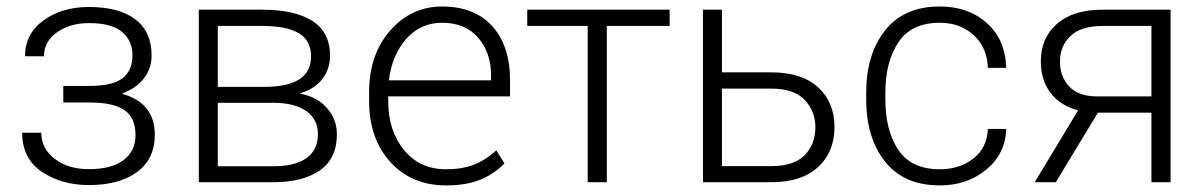

<svg xmlns="http://www.w3.org/2000/svg" viewBox="-20 -558 3686 588"><path d="M444.3 -387.7Q444.3 -348.6 421.1 -318.4Q397.9 -288.1 355 -272V-270.5Q404.8 -256.3 429.4 -224.9Q454.1 -193.4 454.1 -145Q454.1 -71.3 399.7 -31.2Q345.2 8.8 252.4 8.8Q168.9 8.8 108.4 -31.7Q47.9 -72.3 47.9 -151.4H106.4Q106.4 -103.5 147.2 -71.8Q188 -40 252.4 -40Q322.3 -40 358.6 -67.9Q395 -95.7 395 -144Q395 -197.3 361.3 -220.7Q327.6 -244.1 254.4 -244.1H173.8V-294.9H254.4Q325.2 -294.9 355.5 -318.6Q385.7 -342.3 385.7 -388.7Q385.7 -433.1 353.8 -460.2Q321.8 -487.3 252.4 -487.3Q194.3 -487.3 154.5 -459Q114.7 -430.7 114.7 -385.7H56.6Q56.6 -454.1 113 -495.4Q169.4 -536.6 252.4 -536.6Q344.7 -536.6 394.5 -498.8Q444.3 -460.9 444.3 -387.7Z M588.9 0V-528.3H782.7Q883.3 -528.3 937 -493.7Q990.7 -459 990.7 -387.2Q990.7 -346.2 967 -315.9Q943.4 -285.6 899.9 -272.5V-271Q950.7 -261.7 981.2 -227.3Q1011.7 -192.9 1011.7 -146.5Q1011.7 -73.2 960.2 -36.6Q908.7 0 816.4 0ZM647 -243.2V-48.8H816.4Q883.3 -48.8 918.5 -73.7Q953.6 -98.6 953.6 -147.5Q953.6 -192.4 918 -217.8Q882.3 -243.2 816.4 -243.2ZM647 -292H794.9Q863.8 -293 898.2 -316.2Q932.6 -339.4 932.6 -385.7Q932.6 -433.6 895.5 -456.1Q858.4 -478.5 782.7 -478.5H647Z M1346.2 9.8Q1240.7 9.8 1175.5 -61.8Q1110.4 -133.3 1110.4 -248.5V-275.4Q1110.4 -391.1 1175 -464.6Q1239.7 -538.1 1334 -538.1Q1433.1 -538.1 1487.5 -477.8Q1542 -417.5 1542 -312.5V-262.7H1168.9V-248.5Q1168.9 -157.7 1217.3 -98.6Q1265.6 -39.6 1346.2 -39.6Q1394.5 -39.6 1430.9 -53.5Q1467.3 -67.4 1500 -97.7L1524.9 -57.6Q1495.1 -26.4 1452.1 -8.3Q1409.2 9.8 1346.2 9.8ZM1334 -488.3Q1268.1 -488.3 1224.4 -439.2Q1180.7 -390.1 1170.9 -312H1483.9V-326.7Q1483.9 -397 1444.3 -442.6Q1404.8 -488.3 1334 -488.3Z M2030.8 -478.5H1838.4V0H1779.8V-478.5H1594.7V-528.3H2030.8Z M2190.9 -336.4H2342.3Q2435.5 -336.4 2485.6 -290.5Q2535.6 -244.6 2535.6 -168.9Q2535.6 -92.8 2485.4 -46.4Q2435.1 0 2342.3 0H2132.8V-528.3H2190.9ZM2190.9 -286.6V-49.3H2342.3Q2411.6 -49.3 2444.3 -82.8Q2477.1 -116.2 2477.1 -168Q2477.1 -217.8 2444.1 -252.2Q2411.1 -286.6 2342.3 -286.6Z M2858.4 -39.6Q2918 -39.6 2960.2 -71.8Q3002.4 -104 3005.4 -163.1H3061.5Q3059.1 -86.9 3000.5 -38.6Q2941.9 9.8 2858.4 9.8Q2748.5 9.8 2690.7 -62.7Q2632.8 -135.3 2632.8 -253.9V-274.4Q2632.8 -392.1 2690.7 -465.1Q2748.5 -538.1 2857.9 -538.1Q2945.8 -538.1 3002.4 -487.3Q3059.1 -436.5 3061.5 -350.1H3005.4Q3002.9 -413.6 2961.4 -450.9Q2919.9 -488.3 2857.9 -488.3Q2771 -488.3 2731.2 -428.2Q2691.4 -368.2 2691.4 -274.4V-253.9Q2691.4 -158.2 2731.2 -98.9Q2771 -39.6 2858.4 -39.6Z M3564.9 -528.3V0H3506.3V-212.9H3342.3L3213.4 0H3148.9L3281.7 -220.2Q3226.1 -234.9 3196.8 -274.2Q3167.5 -313.5 3167.5 -370.6Q3167.5 -441.4 3216.8 -484.9Q3266.1 -528.3 3356.9 -528.3ZM3226.1 -369.6Q3226.1 -323.7 3254.4 -293.2Q3282.7 -262.7 3341.3 -262.7H3506.3V-478.5H3356.9Q3290 -478.5 3258.1 -447.5Q3226.1 -416.5 3226.1 -369.6Z"/></svg>

Font: Franko
Style: Light
Weight: 300
Designer: Google
Version: Version 1.200310; 2013